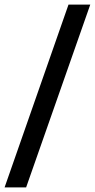

<svg xmlns="http://www.w3.org/2000/svg" viewBox="-69 -763 414 838"><path d="M-49 55 230 -743H325L45 55Z"/></svg>

Font: Saira UltraCondensed
Style: Bold Italic
Weight: 700
Width: 1
Italic angle: -12°
Designer: Hector Gatti with collaboration of the Omnibus-Type team
Foundry: Omnibus-Type
Version: Version 1.101